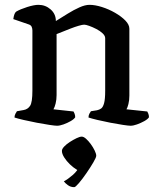

<svg xmlns="http://www.w3.org/2000/svg" viewBox="-20 -520 653 794"><path d="M216 0Q208 0 184.5 -3.5Q161 -7 132 -12.5Q103 -18 77.5 -24Q52 -30 40 -34Q40 -42 43.5 -49Q47 -56 50 -60L78 -65Q95 -68 104.5 -82.5Q114 -97 114 -145V-394Q114 -402 111 -409Q108 -416 99 -419L35 -441Q37 -455 40 -462Q43 -469 47 -472Q64 -482 92.5 -491Q121 -500 139 -500Q168 -500 189.5 -481Q211 -462 211 -433Q235 -448 260 -463.5Q285 -479 308.5 -489.5Q332 -500 350 -500Q373 -500 401.5 -491Q430 -482 456 -467Q482 -452 498.5 -435Q515 -418 515 -401V-125Q515 -105 511 -89.5Q507 -74 503 -68L589 -59Q591 -56 593.5 -49.5Q596 -43 596 -35Q591 -27 576.5 -19Q562 -11 546.5 -5.5Q531 0 520 0Q512 0 488.5 -3.5Q465 -7 436.5 -12.5Q408 -18 383 -24Q358 -30 346 -34Q346 -43 349.5 -49.5Q353 -56 356 -60L381 -64Q391 -66 398.5 -71.5Q406 -77 410.5 -93.5Q415 -110 415 -145V-362Q415 -372 404.5 -382Q394 -392 378.5 -400Q363 -408 349 -413Q335 -418 328 -418Q321 -418 305.5 -413.5Q290 -409 272 -402Q254 -395 238 -388.5Q222 -382 214 -379V-127Q214 -108 210 -92Q206 -76 201 -68L284 -59Q286 -56 288.5 -49.5Q291 -43 291 -35Q286 -27 272 -19Q258 -11 242.5 -5.5Q227 0 216 0ZM287 254Q272 254 260.5 245.5Q249 237 244 230Q261 221 280.5 204Q300 187 309 167L323 191Q313 191 298 182Q283 173 269 159.5Q255 146 245.5 131Q236 116 236 104Q236 96 245.5 86Q255 76 269 67Q283 58 296.5 51.5Q310 45 318 45Q326 45 336 54Q346 63 355.5 76Q365 89 371.5 102.5Q378 116 378 124Q378 131 366 151.5Q354 172 337.5 196Q321 220 306.5 237Q292 254 287 254Z"/></svg>

Font: Texturina 12pt Medium
Style: Regular
Weight: 500
Designer: Guillermo Torres Carreño
Foundry: Omnibus-Type
Version: Version 1.002